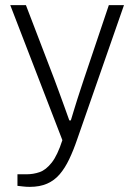

<svg xmlns="http://www.w3.org/2000/svg" viewBox="-20 -546 522 748"><path d="M96 182Q82 182 70 180.5Q58 179 48 178V133H83Q110 133 134.5 124.5Q159 116 181.5 87.5Q204 59 223 0L20 -526H81L191 -239Q199 -218 209.5 -189Q220 -160 231 -130Q242 -100 250 -77H256Q261 -94 267.5 -115Q274 -136 281 -158.5Q288 -181 295 -201.5Q302 -222 307 -238L404 -526H463L281 -4Q266 40 249.5 74.5Q233 109 212.5 133Q192 157 163.5 169.5Q135 182 96 182Z"/></svg>

Font: Archivo SemiBold ExtraLight
Style: Regular
Weight: 250
Version: Version 2.001